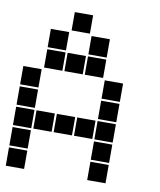

<svg xmlns="http://www.w3.org/2000/svg" viewBox="-87 -864 774 929"><g transform="rotate(10 300.0 -400.0)"><path d="M206 -795Q205 -795 205 -795Q205 -795 205 -794V-706Q205 -705 205 -705Q205 -705 206 -705H294Q295 -705 295 -705Q295 -705 295 -706V-794Q295 -795 295 -795Q295 -795 294 -795ZM106 -695Q105 -695 105 -695Q105 -695 105 -694V-606Q105 -605 105 -605Q105 -605 106 -605H194Q195 -605 195 -605Q195 -605 195 -606V-694Q195 -695 195 -695Q195 -695 194 -695ZM306 -695Q305 -695 305 -695Q305 -695 305 -694V-606Q305 -605 305 -605Q305 -605 306 -605H394Q395 -605 395 -605Q395 -605 395 -606V-694Q395 -695 395 -695Q395 -695 394 -695ZM106 -595Q105 -595 105 -595Q105 -595 105 -594V-506Q105 -505 105 -505Q105 -505 106 -505H194Q195 -505 195 -505Q195 -505 195 -506V-594Q195 -595 195 -595Q195 -595 194 -595ZM206 -595Q205 -595 205 -595Q205 -595 205 -594V-506Q205 -505 205 -505Q205 -505 206 -505H294Q295 -505 295 -505Q295 -505 295 -506V-594Q295 -595 295 -595Q295 -595 294 -595ZM306 -595Q305 -595 305 -595Q305 -595 305 -594V-506Q305 -505 305 -505Q305 -505 306 -505H394Q395 -505 395 -505Q395 -505 395 -506V-594Q395 -595 395 -595Q395 -595 394 -595ZM6 -495Q5 -495 5 -495Q5 -495 5 -494V-406Q5 -405 5 -405Q5 -405 6 -405H94Q95 -405 95 -405Q95 -405 95 -406V-494Q95 -495 95 -495Q95 -495 94 -495ZM406 -495Q405 -495 405 -495Q405 -495 405 -494V-406Q405 -405 405 -405Q405 -405 406 -405H494Q495 -405 495 -405Q495 -405 495 -406V-494Q495 -495 495 -495Q495 -495 494 -495ZM6 -395Q5 -395 5 -395Q5 -395 5 -394V-306Q5 -305 5 -305Q5 -305 6 -305H94Q95 -305 95 -305Q95 -305 95 -306V-394Q95 -395 95 -395Q95 -395 94 -395ZM406 -395Q405 -395 405 -395Q405 -395 405 -394V-306Q405 -305 405 -305Q405 -305 406 -305H494Q495 -305 495 -305Q495 -305 495 -306V-394Q495 -395 495 -395Q495 -395 494 -395ZM6 -295Q5 -295 5 -295Q5 -295 5 -294V-206Q5 -205 5 -205Q5 -205 6 -205H94Q95 -205 95 -205Q95 -205 95 -206V-294Q95 -295 95 -295Q95 -295 94 -295ZM106 -295Q105 -295 105 -295Q105 -295 105 -294V-206Q105 -205 105 -205Q105 -205 106 -205H194Q195 -205 195 -205Q195 -205 195 -206V-294Q195 -295 195 -295Q195 -295 194 -295ZM206 -295Q205 -295 205 -295Q205 -295 205 -294V-206Q205 -205 205 -205Q205 -205 206 -205H294Q295 -205 295 -205Q295 -205 295 -206V-294Q295 -295 295 -295Q295 -295 294 -295ZM306 -295Q305 -295 305 -295Q305 -295 305 -294V-206Q305 -205 305 -205Q305 -205 306 -205H394Q395 -205 395 -205Q395 -205 395 -206V-294Q395 -295 395 -295Q395 -295 394 -295ZM406 -295Q405 -295 405 -295Q405 -295 405 -294V-206Q405 -205 405 -205Q405 -205 406 -205H494Q495 -205 495 -205Q495 -205 495 -206V-294Q495 -295 495 -295Q495 -295 494 -295ZM6 -195Q5 -195 5 -195Q5 -195 5 -194V-106Q5 -105 5 -105Q5 -105 6 -105H94Q95 -105 95 -105Q95 -105 95 -106V-194Q95 -195 95 -195Q95 -195 94 -195ZM406 -195Q405 -195 405 -195Q405 -195 405 -194V-106Q405 -105 405 -105Q405 -105 406 -105H494Q495 -105 495 -105Q495 -105 495 -106V-194Q495 -195 495 -195Q495 -195 494 -195ZM6 -95Q5 -95 5 -95Q5 -95 5 -94V-6Q5 -5 5 -5Q5 -5 6 -5H94Q95 -5 95 -5Q95 -5 95 -6V-94Q95 -95 95 -95Q95 -95 94 -95ZM406 -95Q405 -95 405 -95Q405 -95 405 -94V-6Q405 -5 405 -5Q405 -5 406 -5H494Q495 -5 495 -5Q495 -5 495 -6V-94Q495 -95 495 -95Q495 -95 494 -95Z"/></g></svg>

Font: Doto Black
Style: Regular
Weight: 900
Version: Version 1.000